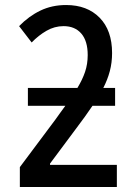

<svg xmlns="http://www.w3.org/2000/svg" viewBox="-20 -744 540 764"><path d="M59 0V-79L201 -269Q211 -284 221 -297Q231 -310 240 -323H91V-394H288Q308 -427 318.5 -458Q329 -489 329 -525Q329 -581 303.5 -610.5Q278 -640 233 -640Q197 -640 165 -621.5Q133 -603 106 -575L56 -640Q95 -680 141 -702Q187 -724 243 -724Q327 -724 376.5 -673.5Q426 -623 426 -533Q426 -495 417 -461Q408 -427 391 -394H438V-323H348Q334 -302 318 -280Q302 -258 284 -234L179 -93V-88H445V0Z"/></svg>

Font: Noto Sans Mono ExtraCondensed Medium
Style: Regular
Weight: 500
Width: 2
Designer: Monotype Design Team
Foundry: Monotype Imaging Inc.
Version: Version 2.014